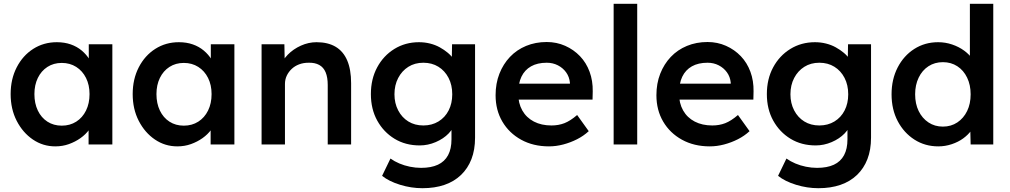

<svg xmlns="http://www.w3.org/2000/svg" viewBox="-20 -760 5313 1010"><path d="M36 -265Q36 -344 68 -406Q100 -468 155 -503Q210 -538 279 -538Q319 -538 352 -526.5Q385 -515 410 -494Q435 -473 451.5 -446Q468 -419 474 -388L447 -395V-527H571V0H446V-126L475 -131Q468 -104 449.5 -78.5Q431 -53 403.5 -33.5Q376 -14 342.5 -2Q309 10 271 10Q206 10 153 -26Q100 -62 68 -124Q36 -186 36 -265ZM451 -265Q451 -313 432.5 -350Q414 -387 381 -408Q348 -429 305 -429Q262 -429 229.5 -408Q197 -387 179 -350Q161 -313 161 -265Q161 -216 179 -178.5Q197 -141 229.5 -120Q262 -99 305 -99Q348 -99 381 -120Q414 -141 432.5 -178.5Q451 -216 451 -265Z M678 -265Q678 -344 710 -406Q742 -468 797 -503Q852 -538 921 -538Q961 -538 994 -526.5Q1027 -515 1052 -494Q1077 -473 1093.5 -446Q1110 -419 1116 -388L1089 -395V-527H1213V0H1088V-126L1117 -131Q1110 -104 1091.5 -78.5Q1073 -53 1045.5 -33.5Q1018 -14 984.5 -2Q951 10 913 10Q848 10 795 -26Q742 -62 710 -124Q678 -186 678 -265ZM1093 -265Q1093 -313 1074.5 -350Q1056 -387 1023 -408Q990 -429 947 -429Q904 -429 871.5 -408Q839 -387 821 -350Q803 -313 803 -265Q803 -216 821 -178.5Q839 -141 871.5 -120Q904 -99 947 -99Q990 -99 1023 -120Q1056 -141 1074.5 -178.5Q1093 -216 1093 -265Z M1356 -527H1476L1478 -419L1455 -407Q1465 -443 1494 -472.5Q1523 -502 1563 -520Q1603 -538 1645 -538Q1705 -538 1745.5 -514Q1786 -490 1806.5 -442Q1827 -394 1827 -322V0H1704V-313Q1704 -353 1693 -379.5Q1682 -406 1659 -418.5Q1636 -431 1603 -430Q1576 -430 1553.5 -421.5Q1531 -413 1514.5 -397.5Q1498 -382 1488.5 -362Q1479 -342 1479 -318V0H1418Q1400 0 1384.5 0Q1369 0 1356 0Z M1990 165 2034 74Q2055 89 2081 100Q2107 111 2136.5 117Q2166 123 2195 123Q2248 123 2283.5 106.5Q2319 90 2337 56.5Q2355 23 2355 -27V-124L2373 -117Q2367 -86 2340 -58Q2313 -30 2272 -12.5Q2231 5 2188 5Q2113 5 2055.5 -30Q1998 -65 1964.5 -125.5Q1931 -186 1931 -265Q1931 -344 1964 -405.5Q1997 -467 2054.5 -502.5Q2112 -538 2184 -538Q2214 -538 2242 -531Q2270 -524 2293.5 -511Q2317 -498 2336 -482Q2355 -466 2367 -448Q2379 -430 2382 -413L2356 -405L2358 -527H2479V-36Q2479 28 2460 77Q2441 126 2405 160.5Q2369 195 2318 212.5Q2267 230 2202 230Q2143 230 2084.5 212Q2026 194 1990 165ZM2359 -264Q2359 -313 2339.5 -350.5Q2320 -388 2286 -409Q2252 -430 2207 -430Q2162 -430 2128 -408.5Q2094 -387 2074.5 -349.5Q2055 -312 2055 -264Q2055 -217 2074.5 -179.5Q2094 -142 2128 -121Q2162 -100 2207 -100Q2252 -100 2286.5 -121Q2321 -142 2340 -179Q2359 -216 2359 -264Z M2587 -259Q2587 -321 2607 -372Q2627 -423 2662.5 -460.5Q2698 -498 2747.5 -518.5Q2797 -539 2856 -539Q2908 -539 2953 -519Q2998 -499 3031 -464.5Q3064 -430 3081.5 -382.5Q3099 -335 3098 -279L3097 -236H2670L2647 -320H2994L2978 -303V-325Q2975 -356 2958 -379.5Q2941 -403 2914.5 -416.5Q2888 -430 2856 -430Q2807 -430 2773.5 -411Q2740 -392 2723 -356.5Q2706 -321 2706 -268Q2706 -217 2727.5 -179Q2749 -141 2788.5 -120.5Q2828 -100 2881 -100Q2918 -100 2949 -112Q2980 -124 3016 -155L3077 -70Q3050 -45 3015.5 -27.5Q2981 -10 2943 0Q2905 10 2868 10Q2785 10 2721.5 -25Q2658 -60 2622.5 -120.5Q2587 -181 2587 -259Z M3208 0V-740H3332V0Z M3433 -259Q3433 -321 3453 -372Q3473 -423 3508.5 -460.5Q3544 -498 3593.5 -518.5Q3643 -539 3702 -539Q3754 -539 3799 -519Q3844 -499 3877 -464.5Q3910 -430 3927.5 -382.5Q3945 -335 3944 -279L3943 -236H3516L3493 -320H3840L3824 -303V-325Q3821 -356 3804 -379.5Q3787 -403 3760.5 -416.5Q3734 -430 3702 -430Q3653 -430 3619.5 -411Q3586 -392 3569 -356.5Q3552 -321 3552 -268Q3552 -217 3573.5 -179Q3595 -141 3634.5 -120.5Q3674 -100 3727 -100Q3764 -100 3795 -112Q3826 -124 3862 -155L3923 -70Q3896 -45 3861.5 -27.5Q3827 -10 3789 0Q3751 10 3714 10Q3631 10 3567.5 -25Q3504 -60 3468.5 -120.5Q3433 -181 3433 -259Z M4073 165 4117 74Q4138 89 4164 100Q4190 111 4219.5 117Q4249 123 4278 123Q4331 123 4366.5 106.5Q4402 90 4420 56.5Q4438 23 4438 -27V-124L4456 -117Q4450 -86 4423 -58Q4396 -30 4355 -12.5Q4314 5 4271 5Q4196 5 4138.5 -30Q4081 -65 4047.5 -125.5Q4014 -186 4014 -265Q4014 -344 4047 -405.5Q4080 -467 4137.5 -502.5Q4195 -538 4267 -538Q4297 -538 4325 -531Q4353 -524 4376.5 -511Q4400 -498 4419 -482Q4438 -466 4450 -448Q4462 -430 4465 -413L4439 -405L4441 -527H4562V-36Q4562 28 4543 77Q4524 126 4488 160.5Q4452 195 4401 212.5Q4350 230 4285 230Q4226 230 4167.5 212Q4109 194 4073 165ZM4442 -264Q4442 -313 4422.5 -350.5Q4403 -388 4369 -409Q4335 -430 4290 -430Q4245 -430 4211 -408.5Q4177 -387 4157.5 -349.5Q4138 -312 4138 -264Q4138 -217 4157.5 -179.5Q4177 -142 4211 -121Q4245 -100 4290 -100Q4335 -100 4369.5 -121Q4404 -142 4423 -179Q4442 -216 4442 -264Z M4670 -264Q4670 -343 4702 -405Q4734 -467 4789.5 -502.5Q4845 -538 4915 -538Q4953 -538 4988.5 -526Q5024 -514 5052 -493.5Q5080 -473 5096.5 -448Q5113 -423 5115 -396L5082 -392V-740H5205V0H5086L5083 -124L5107 -122Q5106 -97 5089.5 -74Q5073 -51 5047 -32Q5021 -13 4986.5 -1.5Q4952 10 4916 10Q4846 10 4790.5 -25.5Q4735 -61 4702.5 -122.5Q4670 -184 4670 -264ZM5086 -264Q5086 -313 5067.5 -351.5Q5049 -390 5016 -411.5Q4983 -433 4940 -433Q4897 -433 4864 -411.5Q4831 -390 4812.5 -351.5Q4794 -313 4794 -264Q4794 -214 4812.5 -176Q4831 -138 4864 -116Q4897 -94 4940 -94Q4983 -94 5016 -116Q5049 -138 5067.5 -176Q5086 -214 5086 -264Z"/></svg>

Font: Mach Medium
Style: Regular
Weight: 500
Version: Version 1.002